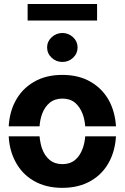

<svg xmlns="http://www.w3.org/2000/svg" viewBox="-20 -926 621 957"><path d="M290.5 10.3Q208 10.3 147.9 -24.9Q87.9 -59.6 55.2 -123.5Q26.9 -178.2 23.4 -246.6H177.2Q180.2 -213.9 189 -187Q202.1 -149.9 227.5 -128.9Q252.9 -107.9 291.5 -107.9Q329.1 -107.9 354.5 -128.9Q379.4 -149.9 392.6 -187Q401.9 -212.9 404.8 -246.6H558.1Q553.7 -176.8 526.4 -123.5Q494.1 -60.1 433.6 -24.9Q373.5 10.3 290.5 10.3ZM23.4 -296.4Q27.8 -366.7 55.2 -418.9Q87.4 -481.9 147.9 -517.1Q207.5 -552.7 290.5 -552.7Q374 -552.7 433.6 -517.1Q494.1 -481.4 526.4 -418.9Q553.7 -364.7 558.1 -296.4H404.8Q401.9 -330.6 392.6 -356Q379.4 -392.1 354.5 -413.6Q329.1 -434.6 291.5 -434.6Q252.9 -434.6 227.5 -413.6Q202.1 -392.6 189 -356Q179.2 -327.1 177.2 -296.4ZM291 -761.7Q322.3 -761.2 344.5 -740.2Q366.7 -719.2 366.7 -689.5Q366.7 -659.7 344.5 -638.4Q322.3 -617.2 291 -617.2Q259.8 -617.2 237.3 -638.4Q214.8 -659.7 214.8 -689.5Q214.8 -719.2 237.3 -740.2Q259.8 -761.2 291 -761.7ZM117.7 -906.2H463.9V-823.7H117.7Z"/></svg>

Font: Inter Tight Stencil
Style: Bold
Weight: 700
Designer: Rasmus Andersson
Foundry: rsms
Version: Version 3.004;Glyphs 3.1.2 (3151)